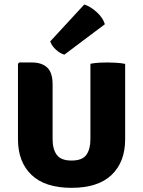

<svg xmlns="http://www.w3.org/2000/svg" viewBox="-20 -842 653 876"><path d="M551 -206.5Q551 -103 489.2 -44Q427.5 15 306.5 15Q185.5 15 123.8 -44Q62 -103 62 -206.5V-551L68 -557H125Q170.5 -557 195.2 -534Q220 -511 220 -456.5V-207Q220 -161.5 239 -135.5Q258 -109.5 306.5 -109.5Q355.5 -109.5 374 -135.5Q392.5 -161.5 392.5 -207V-551Q412.5 -555 433.5 -556Q454.5 -557 470 -557Q484 -557 508 -555.8Q532 -554.5 551 -550.5ZM364.5 -821.5Q392 -813 420.8 -787.2Q449.5 -761.5 458.5 -731.5L273.5 -592.5Q254 -598.5 235.5 -615Q217 -631.5 209 -653Z"/></svg>

Font: Signika SC
Style: Bold
Weight: 700
Designer: Anna Giedryś
Foundry: Anna Giedryś
Version: Version 2.000; ttfautohint (v1.8.3) -l 8 -r 50 -G 200 -x 9 -